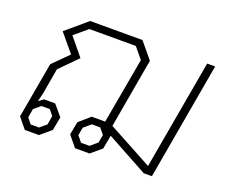

<svg xmlns="http://www.w3.org/2000/svg" viewBox="-96 -709 1022 859"><g transform="rotate(20 415.0 -279.0)"><path d="M794 -558 696 0H657L461 -107L449 -42L399 0H330L288 -51L300 -113L352 -158H416L472 -471L429 -523H208L146 -471L215 -387L133 -304L112 -183L102 -141L125 -158H178L221 -107L209 -43L158 0H91L50 -50L97 -315L170 -388L99 -473L199 -558H448L511 -482L453 -151L664 -37L756 -558ZM93 -100 86 -58 107 -32H147L178 -58L185 -100L164 -126H124ZM427 -98 404 -126H364L331 -98L324 -60L347 -32H387L420 -60Z"/></g></svg>

Font: Chakra Petch ExtraLight
Style: Italic
Weight: 275
Italic angle: -10°
Designer: Katatrad Aksorn Co.,Ltd.
Foundry: Cadson Demak Co.,Ltd.
Version: Version 1.000; ttfautohint (v1.6)